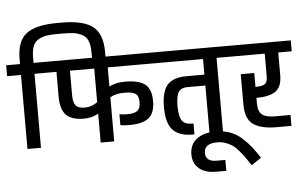

<svg xmlns="http://www.w3.org/2000/svg" viewBox="-83 -1058 2335 1473"><g transform="rotate(-5 1085.0 -321.5)"><path d="M443 -943Q608 -943 680.5 -886.5Q753 -830 754 -695V-608H650V-695Q650 -749 636.5 -783Q623 -817 593 -833Q563 -849 530 -854Q497 -859 443 -859H407Q352 -859 319.5 -854Q287 -849 257 -833Q227 -817 213.5 -783Q200 -749 200 -695V-654H305V-570H200V0H96V-570H-11V-654H96V-695Q96 -830 168.5 -886.5Q241 -943 407 -943Z M1130 -570H764V-423Q817 -449 879 -449H890Q993 -449 1040.5 -412Q1088 -375 1088 -282Q1088 -191 1041 -153Q994 -115 894 -115H882Q850 -115 822 -120V-204Q850 -199 876 -199H888Q936 -199 960 -217Q984 -235 984 -282Q984 -332 959.5 -348.5Q935 -365 879 -365H868Q810 -365 764 -340V0H660V-223Q611 -194 546 -194Q457 -194 413 -236Q369 -278 369 -382V-570H284V-654H1130ZM561 -278Q616 -278 660 -311V-570H473V-382Q473 -325 492.5 -301.5Q512 -278 561 -278Z M1110 -654H1707V-570H1602V0H1498V-366H1360Q1313 -366 1292.5 -337.5Q1272 -309 1271 -227Q1272 -144 1294.5 -114Q1317 -84 1365 -84H1382V0H1365Q1264 0 1215.5 -52.5Q1167 -105 1167 -227Q1167 -349 1212.5 -399.5Q1258 -450 1360 -450H1498V-570H1110Z M1519 300Q1441 300 1393.5 261.5Q1346 223 1345 153Q1345 74 1399.5 33Q1454 -8 1546 -8Q1607 -8 1658 11Q1709 30 1750 68.5Q1791 107 1816 139Q1841 171 1875 223L1799 274Q1771 231 1756 210Q1741 189 1714.5 158Q1688 127 1666.5 112.5Q1645 98 1615 87Q1585 76 1551 76Q1449 76 1449 150Q1449 181 1470 198.5Q1491 216 1530 216H1601V300Z M1883 -238H1880V-195Q1880 -133 1910 -108.5Q1940 -84 2012 -84H2129V0H2012Q1897 0 1836.5 -41.5Q1776 -83 1776 -195V-429H1880V-322H1883Q1931 -322 1952 -336Q1973 -350 1973 -395V-570H1687V-654H2181V-570H2077V-395Q2077 -307 2030 -272.5Q1983 -238 1883 -238Z"/></g></svg>

Font: Biryani DemiBold
Style: Regular
Weight: 600
Designer: Dan Reynolds and Mathieu Réguer
Foundry: Dan Reynolds and Mathieu Réguer
Version: Version 1.003;PS 001.003;hotconv 1.0.70;makeotf.lib2.5.58329